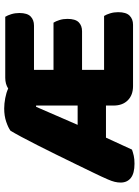

<svg xmlns="http://www.w3.org/2000/svg" viewBox="107 -758 661 915"><g transform="rotate(-90 437.5 -300.5)"><path d="M815 -606Q822 -595 827.5 -577Q833 -559 833 -539Q833 -501 816.5 -485Q800 -469 773 -469H562V-376H787Q794 -365 799.5 -347.5Q805 -330 805 -310Q805 -272 789 -256Q773 -240 746 -240H562V-135H819Q826 -124 831.5 -106Q837 -88 837 -68Q837 -30 820.5 -13.5Q804 3 777 3H485Q442 3 417 -22Q392 -47 392 -90V-126H239L182 -2Q168 3 152.5 6.5Q137 10 115 10Q69 10 47 -7.5Q25 -25 25 -56Q25 -70 28.5 -84.5Q32 -99 40 -117Q52 -145 71.5 -185Q91 -225 113 -270.5Q135 -316 158.5 -363.5Q182 -411 203.5 -453.5Q225 -496 243 -529.5Q261 -563 272 -581Q287 -592 315 -601.5Q343 -611 378 -611Q401 -611 427.5 -606Q454 -601 473 -592Q495 -606 524 -606ZM386 -459 300 -261H392V-459Z"/></g></svg>

Font: Baloo Chettan
Style: Regular
Weight: 400
Designer: Maithili Shingre and Ek Type
Foundry: Ek Type
Version: Version 1.443;PS 1.000;hotconv 16.6.51;makeotf.lib2.5.65220;